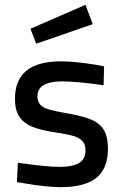

<svg xmlns="http://www.w3.org/2000/svg" viewBox="-20 -764 507 795"><path d="M42 0ZM80 -5 50 -10 54 -90Q175 -73 227 -73Q280 -73 307 -89Q334 -105 334 -141Q334 -167 320.5 -180.5Q307 -194 286 -200.5Q265 -207 226 -213L202 -217Q145 -226 111.5 -240Q78 -254 60 -281Q42 -308 42 -355Q42 -510 232 -510Q292 -510 382 -495L411 -489L409 -411Q297 -427 237 -427Q135 -427 135 -365Q135 -342 148 -329.5Q161 -317 181.5 -311Q202 -305 240 -298Q247 -297 268 -293Q327 -282 360.5 -267.5Q394 -253 410.5 -225Q427 -197 427 -149Q427 -66 379 -27.5Q331 11 231 11Q173 11 80 -5ZM106 -645 334 -744 364 -664 130 -583Z"/></svg>

Font: Cairo SemiBold
Style: Regular
Weight: 600
Designer: Mohamed Gaber, the designers of Titillium
Foundry: Kief Type Foundry
Version: Version 2.009; ttfautohint (v1.5.33-1714) -l 8 -r 50 -G 200 